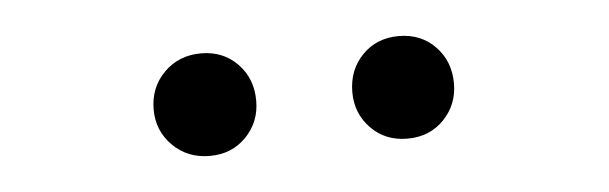

<svg xmlns="http://www.w3.org/2000/svg" viewBox="-25 -815 657 207"><g transform="rotate(-5 303.0 -711.5)"><path d="M196 -656Q172 -656 156 -672Q140 -688 140 -711Q140 -735 156 -751Q172 -767 196 -767Q220 -767 235.5 -751Q251 -735 251 -711Q251 -688 235.5 -672Q220 -656 196 -656ZM410 -656Q386 -656 370.5 -672Q355 -688 355 -711Q355 -735 370.5 -751Q386 -767 410 -767Q434 -767 449.5 -751Q465 -735 465 -711Q465 -688 449.5 -672Q434 -656 410 -656Z"/></g></svg>

Font: SpoqaHanSans-Regular
Style: Regular
Weight: 400
Designer: [Spoqa Han Sans] Dong-huui Kim \uAE40 \uB3D9 \uD718  Younghwa Kang \uAC15 \uC601 \uD654  [Noto Sans] Ryoko NISHIZUKA \u8
Foundry: Spoqa (http://www.spoqa-han-sans.com)
Version: Version 2.000